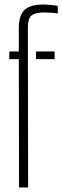

<svg xmlns="http://www.w3.org/2000/svg" viewBox="-20 -827 275 847"><path d="M21 -566V-600H63V-703Q63 -758.5 87.8 -782.8Q112.5 -807 171 -807Q184 -807 202.8 -805.2Q221.5 -803.5 235 -801V-768Q224 -769.5 208.2 -770.8Q192.5 -772 173 -772Q137 -772 120 -759.5Q103 -747 103 -705L104 0H64L63 -566ZM139 -566V-600H221V-566Z"/></svg>

Font: Big Shoulders Stencil Text Thin Thin
Style: Regular
Weight: 250
Version: Version 2.001